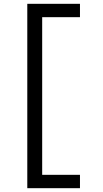

<svg xmlns="http://www.w3.org/2000/svg" viewBox="-20 -843 540 1006"><path d="M123 143V-823H399V-753H201V73H399V143Z"/></svg>

Font: Iosevka Custom
Style: Regular
Weight: 400
Monospace: yes
Designer: Belleve Invis
Foundry: Belleve Invis
Version: Version 32.5.0; ttfautohint (v1.8.4)